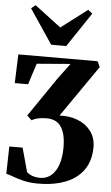

<svg xmlns="http://www.w3.org/2000/svg" viewBox="-65 -845 642 1106"><g transform="rotate(5 256.0 -292.0)"><path d="M197 219.5Q150.5 219.5 114 210.5Q77.5 201.5 52 191.8Q26.5 182 11.5 179L15 21H92L129.5 158Q140 170 160.8 177.8Q181.5 185.5 208 185.5Q246 185 272.2 162Q298.5 139 312.5 97.5Q326.5 56 326.5 1.5Q326.5 -43 318.8 -73.8Q311 -104.5 296.5 -123.5Q282 -142.5 261.8 -151Q241.5 -159.5 215.5 -159.5Q192.5 -159.5 169.5 -155.2Q146.5 -151 129.5 -140.5L102.5 -166L258 -393.5L325 -483.5L130.5 -467.5L91.5 -345.5H14.5L20.5 -512L479 -512.5L494 -480L287.5 -181.5Q344.5 -185 392.5 -166.5Q440.5 -148 469.5 -109.8Q498.5 -71.5 498.5 -16.5Q498.5 39 478.8 82.8Q459 126.5 420.8 157Q382.5 187.5 326.2 203.5Q270 219.5 197 219.5ZM204 -584 70.5 -783 95 -803 247.5 -687.5 399.5 -803 424.5 -783 291 -584Z"/></g></svg>

Font: Merriweather 120pt ExtraBold
Style: Regular
Weight: 800
Version: Version 2.100